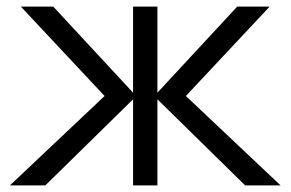

<svg xmlns="http://www.w3.org/2000/svg" viewBox="-20 -560 878 580"><path d="M382 -260 117 0H10L296 -270L43 -540H141L382 -280V-540H455.5V-280L696.5 -540H794.5L541.5 -270L827.5 0H720.5L455.5 -260V0H382Z"/></svg>

Font: Vela Sans
Style: Regular
Weight: 400
Designer: Principal design: Mikhail Sharanda - project Manrope.
Design modification: Ravid Balaliev
Foundry: Mikhail Sharanda
Version: Version 1.001;August 23, 2023;FontCreator 14.0.0.2901 64-bit